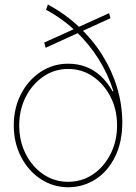

<svg xmlns="http://www.w3.org/2000/svg" viewBox="-20 -792 584 824"><path d="M454.1 -713.9 175.8 -586.9 169.9 -609.4 448.2 -735.4ZM272.5 11.7Q207 11.2 154.1 -23.9Q101.1 -59.1 70.1 -119.4Q39.1 -179.7 39.1 -253.9Q39.1 -328.1 70.1 -388.2Q101.1 -448.2 154.1 -483.4Q207 -518.6 272.5 -518.6Q313.5 -518.6 348.4 -505.4Q383.3 -492.2 412.1 -465.8Q440.9 -439.5 462.9 -400.4H466.8Q443.8 -473.6 403.1 -538.6Q362.3 -603.5 305.7 -657.5Q249 -711.4 177.7 -750L185.5 -772.5Q259.3 -732.9 318.1 -677.7Q377 -622.6 418.7 -556.2Q460.4 -489.7 482.4 -416.5Q504.4 -343.3 504.9 -267.6Q504.9 -182.6 474.1 -119.9Q443.4 -57.1 390.6 -22.9Q337.9 11.2 272.5 11.7ZM272.5 -11.7Q331.5 -11.7 378.9 -43.7Q426.3 -75.7 454.3 -130.9Q482.4 -186 482.4 -253.9Q482.4 -321.8 454.3 -376.5Q426.3 -431.2 378.9 -463.6Q331.5 -496.1 272.5 -496.1Q213.9 -496.1 166.3 -463.6Q118.7 -431.2 90.6 -376.2Q62.5 -321.3 62.5 -253.9Q62.5 -186 90.6 -130.9Q118.7 -75.7 166.3 -43.7Q213.9 -11.7 272.5 -11.7Z"/></svg>

Font: Inter 28pt Thin
Style: Regular
Weight: 250
Designer: Rasmus Andersson
Foundry: rsms
Version: Version 4.001;git-66647c0bb